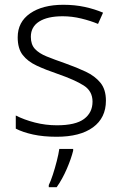

<svg xmlns="http://www.w3.org/2000/svg" viewBox="-20 -562 509 803"><path d="M423 -141Q423 -69 369 -29.5Q315 10 217 10Q161 10 118 0.5Q75 -9 46 -24V-79Q81 -61 126 -49.5Q171 -38 218 -38Q296 -38 331.5 -64.5Q367 -91 367 -137Q367 -181 330 -204.5Q293 -228 221 -253Q171 -270 133.5 -287.5Q96 -305 75 -332Q54 -359 54 -406Q54 -470 106 -506Q158 -542 245 -542Q293 -542 334.5 -533Q376 -524 411 -509L390 -462Q359 -475 320 -484.5Q281 -494 242 -494Q179 -494 144 -472Q109 -450 109 -408Q109 -376 126 -357.5Q143 -339 175 -326Q207 -313 253 -297Q301 -280 339 -262Q377 -244 400 -216Q423 -188 423 -141ZM286 68Q278 101 259.5 144Q241 187 217 221H184V212Q192 196 201 168.5Q210 141 217.5 111.5Q225 82 228 61H286Z"/></svg>

Font: Noto Sans Light
Style: Regular
Weight: 300
Designer: Monotype Design Team
Foundry: Monotype Imaging Inc.
Version: Version 2.007